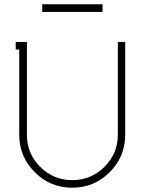

<svg xmlns="http://www.w3.org/2000/svg" viewBox="-20 -877 682 906"><path d="M463.9 -820.8H179.2V-856.9H463.9ZM106.9 -679.2V-241.2Q106.9 -152.3 169.7 -89.6Q232.4 -26.9 320.8 -26.9Q409.7 -26.9 472.9 -89.8Q536.1 -152.8 536.1 -241.2V-679.2H570.8V-241.2Q570.8 -137.7 497.6 -64.5Q424.3 8.8 320.8 8.8Q217.3 8.8 144 -64.5Q70.8 -137.7 70.8 -241.2V-643.1H54.2V-679.2Z"/></svg>

Font: Rawengulk
Style: Regular
Weight: 400
Version: Version 0.92